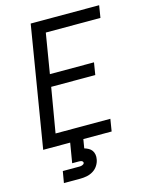

<svg xmlns="http://www.w3.org/2000/svg" viewBox="-138 -821 876 1127"><g transform="rotate(-15 300.0 -257.5)"><path d="M40 0 161 -735H577L565 -661H233L193 -419H461L449 -345H181L135 -74H468L456 0ZM107 220 119 150H219Q223 150 227.5 149.5Q232 149 236.5 147.5Q241 146 245 143Q249 140 250 135Q250 135 250 135Q250 135 250 135Q250 131 247.5 127.5Q245 124 241 122.5Q237 121 232.5 120.5Q228 120 224 120H184L204 0H284L275 54Q288 58 300 64.5Q312 71 319.5 81.5Q327 92 329.5 106Q332 120 329 135Q326 154 314.5 172Q303 190 285 201Q267 212 247 216Q227 220 207 220Z"/></g></svg>

Font: Iosevka Curly Extended Oblique
Style: Regular
Weight: 400
Width: 7
Italic angle: -9°
Monospace: yes
Designer: Belleve Invis
Foundry: Belleve Invis
Version: Version 11.1.0; ttfautohint (v1.8.3)